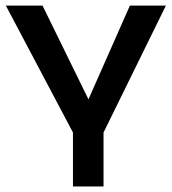

<svg xmlns="http://www.w3.org/2000/svg" viewBox="-20 -670 617 690"><path d="M242.2 0V-193.8L1 -649.9H132.8L297.9 -313L446.8 -649.9H576.2L352.1 -193.8V0Z"/></svg>

Font: Apfel Grotezk Mittel
Style: Regular
Weight: 500
Designer: Luigi Gorlero
Foundry: © 2023, Luigi Gorlero & Collletttivo
Version: Version 2.000;Glyphs 3.2 (3217)